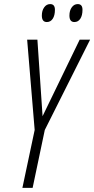

<svg xmlns="http://www.w3.org/2000/svg" viewBox="-20 -905 454 925"><path d="M181.6 -830.1Q181.6 -854 192.9 -869.6Q204.1 -885.3 221.7 -885.3Q244.6 -885.3 244.6 -857.9Q244.6 -830.6 234.1 -814.7Q223.6 -798.8 205.6 -798.8Q181.6 -798.8 181.6 -830.1ZM314.5 -830.1Q314.5 -854 325.7 -869.6Q336.9 -885.3 354.5 -885.3Q377.4 -885.3 377.4 -857.9Q377.4 -830.6 366.9 -814.7Q356.4 -798.8 338.4 -798.8Q314.5 -798.8 314.5 -830.1ZM414.1 -713.9 195.8 -278.8 137.2 0H87.9L147 -278.8L110.8 -713.9H160.2L185.1 -345.2L363.8 -713.9Z"/></svg>

Font: Open Sans Hebrew Condensed Light
Style: Italic
Weight: 300
Width: 3
Italic angle: -12°
Foundry: Ascender Corporation, Yanek Iontef
Version: Version 2.001;PS 002.001;hotconv 1.0.70;makeotf.lib2.5.58329